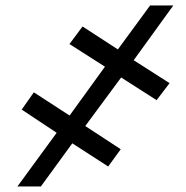

<svg xmlns="http://www.w3.org/2000/svg" viewBox="-20 -675 672 695"><path d="M418.5 -394.5 288.6 -218.8 417 -134.8 371.6 -72.3 241.7 -156.2 127.9 0H43L185.1 -194.3L58.6 -278.3L102.5 -340.8L231.9 -256.8L359.9 -433.6L231.4 -515.6L278.8 -579.1L406.7 -496.1L523.4 -655.3H607.4L463.9 -457L593.8 -374L546.9 -312.5Z"/></svg>

Font: Adwaita Sans
Style: Italic
Weight: 400
Italic angle: -9.39999°
Designer: Rasmus Andersson
Foundry: rsms
Version: Version 4.001;git-9221beed3